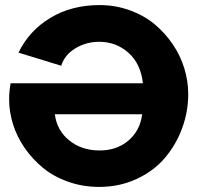

<svg xmlns="http://www.w3.org/2000/svg" viewBox="-20 -734 792 759"><path d="M16.1 -340.8Q16.1 -372.6 22 -404.8H544.9Q536.6 -481.9 487.8 -525.4Q439 -568.8 372.1 -568.8Q320.3 -568.8 277.6 -542.7Q234.9 -516.6 222.2 -474.1L53.2 -525.9Q94.7 -612.3 178.7 -663.1Q262.7 -713.9 373 -713.9Q436 -713.9 492.4 -693.6Q548.8 -673.3 590.6 -638.7Q632.3 -604 662.8 -559.1Q693.4 -514.2 708.7 -463.6Q724.1 -413.1 724.1 -361.8Q724.1 -292 699.7 -226.3Q675.3 -160.6 631.3 -109.1Q587.4 -57.6 519.8 -26.4Q452.1 4.9 372.1 4.9Q307.6 4.9 250 -15.4Q192.4 -35.6 150.4 -70.1Q108.4 -104.5 77.6 -148.9Q46.9 -193.4 31.5 -242.7Q16.1 -292 16.1 -340.8ZM542 -282.2H196.8Q205.1 -217.8 254.2 -178.5Q303.2 -139.2 374 -139.2Q441.4 -139.2 487.5 -178.2Q533.7 -217.3 542 -282.2Z"/></svg>

Font: Rawline ExtraBold
Style: Regular
Weight: 800
Designer: Matt McInerney, Pablo Impallari, Rodrigo Fuenzalida
Foundry: Matt McInerney, Pablo Impallari, Rodrigo Fuenzalida
Version: Version 4.020;PS 004.020;hotconv 1.0.88;makeotf.lib2.5.64775